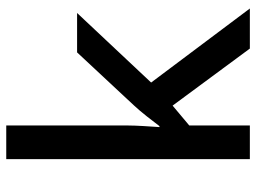

<svg xmlns="http://www.w3.org/2000/svg" viewBox="-120 -680 800 599"><g transform="rotate(-90 279.5 -380.0)"><path d="M188 -380V-760H83V0H188V-189L250 -241L428 0H553L322 -308L539 -539H416L251 -362C231 -341 201 -302 186 -282H183C185 -312 188 -353 188 -380Z"/></g></svg>

Font: Noto Sans Gujarati UI Medium
Style: Regular
Weight: 500
Designer: Jelle Bosma - Monotype Design Team, Universal Thirst
Foundry: Monotype Imaging Inc.
Version: Version 2.106